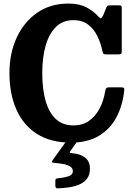

<svg xmlns="http://www.w3.org/2000/svg" viewBox="-20 -785 745 1077"><path d="M33 -375Q33 -486.5 74 -574.8Q115 -663 189.2 -714Q263.5 -765 363 -765Q425.5 -765 466.2 -743Q507 -721 533 -691Q542 -680.5 546.5 -682.8Q551 -685 558.5 -698.5L577.5 -745Q581 -751 583.8 -753Q586.5 -755 597 -755H645.5Q658 -755 660.5 -751.5Q663 -748 663 -736V-497.5Q663 -486.5 659.8 -483.2Q656.5 -480 644.5 -480H576Q562.5 -480 559.8 -484.2Q557 -488.5 554.5 -499Q544.5 -546 524.8 -585.2Q505 -624.5 472.5 -648.2Q440 -672 392 -672Q333.5 -672 294.8 -634.8Q256 -597.5 236.5 -530.5Q217 -463.5 217 -375Q217 -286.5 235.5 -220.5Q254 -154.5 292.5 -118Q331 -81.5 392 -81.5Q443 -81.5 479.8 -107.5Q516.5 -133.5 539.2 -177.2Q562 -221 570 -274Q572.5 -286.5 576.5 -290.8Q580.5 -295 592 -295H658.5Q671 -295 674.5 -292Q678 -289 677 -279.5Q668.5 -194.5 633.5 -128Q598.5 -61.5 535 -23.2Q471.5 15 378 15Q264 15 187.2 -34Q110.5 -83 71.8 -170.8Q33 -258.5 33 -375ZM290.5 257V228.5Q290.5 220 294.5 217.8Q298.5 215.5 306 215Q336.5 212.5 362.5 204.5Q388.5 196.5 388.5 175Q388.5 157.5 372.8 148.2Q357 139 333.8 135Q310.5 131 288 129Q273.5 127.5 271.5 124.2Q269.5 121 274.5 114.5L352.5 6Q356 1 365 1H402Q413.5 1 414.2 3Q415 5 411 11L376.5 60Q370 68.5 371.2 71Q372.5 73.5 386 74.5Q430.5 78 457.5 99Q484.5 120 484.5 162Q484.5 196.5 467.5 218Q450.5 239.5 423 250.8Q395.5 262 364 266.2Q332.5 270.5 303 271.5Q290.5 272 290.5 257Z"/></svg>

Font: Besley* Narrow
Style: Bold
Weight: 700
Width: 4
Designer: Owen Earl
Foundry: indestructible type*
Version: Version 3.000; ttfautohint (v1.8.3)